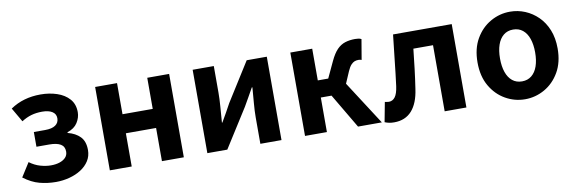

<svg xmlns="http://www.w3.org/2000/svg" viewBox="-46 -915 3806 1270"><g transform="rotate(-10 1857.0 -280.0)"><path d="M250 14Q193 14 140 0Q87 -14 34 -54L93 -147Q128 -121 165.5 -110.5Q203 -100 236 -100Q269 -100 294.5 -108.5Q320 -117 335 -133Q350 -149 350 -173Q350 -207 324 -222.5Q298 -238 248 -238H162V-337H238Q284 -337 307.5 -353.5Q331 -370 331 -400Q331 -429 306.5 -444.5Q282 -460 239 -460Q199 -460 166 -450.5Q133 -441 100 -420L45 -515Q89 -545 139.5 -559.5Q190 -574 248 -574Q307 -574 358 -557Q409 -540 440 -505Q471 -470 471 -416Q471 -380 449.5 -346Q428 -312 381 -297V-292Q433 -279 463.5 -247.5Q494 -216 494 -158Q494 -117 473.5 -85Q453 -53 418.5 -31Q384 -9 340 2.5Q296 14 250 14Z M613 0V-560H760V-351H963V-560H1110V0H963V-223H760V0Z M1268 0V-560H1410V-383Q1410 -341 1406 -288Q1402 -235 1398 -182H1401Q1416 -208 1435.5 -242Q1455 -276 1468 -301L1631 -560H1766V0H1624V-176Q1624 -219 1628.5 -272Q1633 -325 1637 -377H1633Q1619 -352 1599.5 -317.5Q1580 -283 1566 -259L1402 0Z M1924 0V-560H2071V-347H2141L2192 -456Q2215 -505 2239.5 -530Q2264 -555 2294 -564.5Q2324 -574 2361 -574Q2373 -574 2383.5 -572.5Q2394 -571 2403 -566L2380 -430Q2375 -432 2370 -433Q2365 -434 2359 -434Q2345 -434 2333 -429.5Q2321 -425 2309 -412Q2297 -399 2285 -372L2251 -293L2440 0H2280L2143 -232H2071V0Z M2521 14Q2502 14 2487.5 11Q2473 8 2458 2L2483 -130Q2489 -129 2495.5 -127.5Q2502 -126 2510 -126Q2535 -126 2551.5 -147.5Q2568 -169 2575 -219Q2586 -304 2595 -389.5Q2604 -475 2614 -560H3008V0H2862V-444H2730Q2723 -378 2715 -311.5Q2707 -245 2697 -179Q2684 -85 2640 -35.5Q2596 14 2521 14Z M3401 14Q3331 14 3269.5 -21Q3208 -56 3170 -121.5Q3132 -187 3132 -280Q3132 -373 3170 -438.5Q3208 -504 3269.5 -539Q3331 -574 3401 -574Q3454 -574 3502 -554Q3550 -534 3588 -496.5Q3626 -459 3648 -404.5Q3670 -350 3670 -280Q3670 -187 3632 -121.5Q3594 -56 3532.5 -21Q3471 14 3401 14ZM3401 -106Q3439 -106 3465.5 -127.5Q3492 -149 3505.5 -188Q3519 -227 3519 -280Q3519 -333 3505.5 -372Q3492 -411 3465.5 -432.5Q3439 -454 3401 -454Q3363 -454 3336.5 -432.5Q3310 -411 3296.5 -372Q3283 -333 3283 -280Q3283 -227 3296.5 -188Q3310 -149 3336.5 -127.5Q3363 -106 3401 -106Z"/></g></svg>

Font: Noto Sans KR
Style: Bold
Weight: 700
Designer: Ryoko NISHIZUKA  (kana, bopomofo & ideographs); Paul D. Hunt (Latin, Greek & Cyrillic); Sandoll Communications , Soo-you
Foundry: Adobe
Version: Version 2.004-H2;hotconv 1.0.118;makeotfexe 2.5.65603